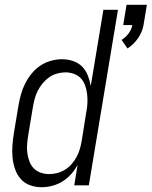

<svg xmlns="http://www.w3.org/2000/svg" viewBox="-20 -776 635 804"><path d="M514 -573 489 -609Q506 -619 518.5 -636Q531 -653 534 -671H496L510 -756H595L581 -671Q576 -642 558 -616Q540 -590 514 -573ZM154 8Q129 8 105.5 -0.5Q82 -9 66.5 -27Q51 -45 43 -68Q35 -91 32.5 -116Q30 -141 32 -166.5Q34 -192 38 -218L58 -338Q62 -360 68.5 -383Q75 -406 86 -427.5Q97 -449 113 -468.5Q129 -488 149.5 -501.5Q170 -515 193.5 -521.5Q217 -528 239 -528Q264 -528 286 -520.5Q308 -513 323.5 -497.5Q339 -482 347.5 -460.5Q356 -439 360 -416L413 -735H474L352 0H291L305 -86Q294 -65 278 -47Q262 -29 242 -16.5Q222 -4 199 2Q176 8 154 8ZM186 -47Q203 -47 220 -51.5Q237 -56 252.5 -65.5Q268 -75 280 -89Q292 -103 300.5 -118.5Q309 -134 314 -151Q319 -168 322 -185L341 -305Q345 -324 346 -343Q347 -362 345 -380.5Q343 -399 337 -416.5Q331 -434 319.5 -447Q308 -460 290.5 -466.5Q273 -473 254 -473Q237 -473 219 -468Q201 -463 186 -452.5Q171 -442 159 -427.5Q147 -413 138.5 -396.5Q130 -380 125.5 -363Q121 -346 118 -329L98 -209Q95 -190 93.5 -171.5Q92 -153 94.5 -135Q97 -117 103 -100.5Q109 -84 121 -71.5Q133 -59 150 -53Q167 -47 186 -47Z"/></svg>

Font: Iosevka SS04 Light Oblique
Style: Regular
Weight: 300
Italic angle: -9°
Monospace: yes
Designer: Belleve Invis
Foundry: Belleve Invis
Version: Version 19.0.0; ttfautohint (v1.8.4)